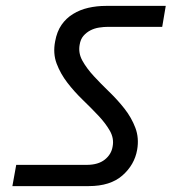

<svg xmlns="http://www.w3.org/2000/svg" viewBox="-20 -692 616 651"><path d="M35 -133H274Q313 -133 335.5 -151Q358 -169 362 -196Q367 -223 352.5 -248.5Q338 -274 313.5 -300Q289 -326 260.5 -353.5Q232 -381 208.5 -411.5Q185 -442 172 -476.5Q159 -511 167 -552Q173 -585 188.5 -607.5Q204 -630 227.5 -644.5Q251 -659 279.5 -665.5Q308 -672 339 -672H542L530 -601H347Q332 -601 316 -598.5Q300 -596 286.5 -589Q273 -582 263 -570.5Q253 -559 250 -540Q245 -512 259.5 -486Q274 -460 298 -434Q322 -408 350.5 -380.5Q379 -353 402.5 -323Q426 -293 439 -258.5Q452 -224 445 -184Q436 -133 395 -97Q354 -61 281 -61H22Z"/></svg>

Font: SVN-Poppins
Style: Italic
Weight: 400
Italic angle: -10°
Designer: Ninad Kale (Devanagari), Jonny Pinhorn (Latin)
Foundry: Indian Type Foundry
Version: Version 3.002 2017; ttfautohint (v1.8.3)